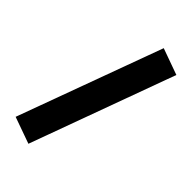

<svg xmlns="http://www.w3.org/2000/svg" viewBox="-249 -823 957 957"><g transform="rotate(45 229.5 -345.0)"><path d="M20 12 300 -752 439 -702 160 62Z"/></g></svg>

Font: Oxanium ExtraLight ExtraBold
Style: Regular
Weight: 800
Version: Version 2.000